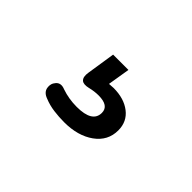

<svg xmlns="http://www.w3.org/2000/svg" viewBox="-44 -161 496 496"><g transform="rotate(45 204.0 86.5)"><path d="M194 193Q175 193 156 190.5Q137 188 120 181Q103 175 100.5 161Q98 147 107.5 136.5Q117 126 134 133Q160 142 189 142Q246 142 246 107Q246 81 208 81Q193 81 177 85Q160 89 153 83Q145 76 148 58L160 -20H216L206 41L222 40Q260 40 284 58.5Q308 77 308 109Q308 147 276 170Q244 193 194 193Z"/></g></svg>

Font: Chiron GoRound TC
Style: Regular
Weight: 400
Designer: Ryoko NISHIZUKA 西塚涼子 (kana, bopomofo & ideographs); Paul D. Hunt (Latin, Greek & Cyrillic); Sandoll Communications 산돌커뮤니
Foundry: Adobe
Version: Version 1.000;hotconv 1.1.1;makeotfexe 2.6.0